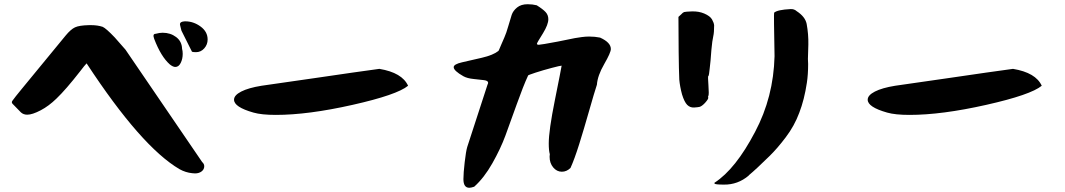

<svg xmlns="http://www.w3.org/2000/svg" viewBox="-20 -867 5040 909"><path d="M38 -389Q50 -406 83 -446L291 -699Q315 -728 335 -737.5Q355 -747 402 -748H411Q442 -748 466 -740Q482 -733 523 -690Q527 -686 574 -632L937 -100Q947 -91 947 -80Q947 -65 934.5 -55.5Q922 -46 903 -46Q901 -46 897 -46.5Q893 -47 890 -47Q859 -50 830 -66Q649 -172 390 -567Q381 -558 359 -529Q292 -443 247 -400Q211 -365 173 -345Q133 -324 109 -324Q91 -324 79 -335Q74 -340 59.5 -355Q45 -370 41 -374Q33 -381 38 -389ZM710 -683Q701 -707 717 -707Q735 -712 750 -712Q787 -712 814 -691.5Q841 -671 842 -636Q845 -626 845 -612Q845 -588 835.5 -569Q826 -550 810 -550Q799 -550 784 -562Q742 -599 710 -683ZM832 -752Q832 -765 855 -766H857Q896 -766 929.5 -741.5Q963 -717 963 -680Q963 -656 947 -638Q931 -620 908 -620Q896 -620 889 -622L839 -722L833 -746Q833 -747 832.5 -749Q832 -751 832 -752Z M1088 -395Q1088 -416 1122 -433.5Q1156 -451 1218 -461Q1278 -469 1475 -498Q1672 -527 1776 -541Q1884 -523 1912 -461Q1860 -418 1649 -370.5Q1438 -323 1286 -323Q1218 -323 1180 -334Q1088 -360 1088 -395Z M2128 -549Q2128 -563 2167.5 -572Q2207 -581 2261 -593.5Q2315 -606 2340 -626L2343 -632Q2346 -639 2353 -655.5Q2360 -672 2368 -690Q2377 -710 2386.5 -743.5Q2396 -777 2402.5 -796.5Q2409 -816 2428 -831.5Q2447 -847 2478 -847Q2501 -847 2521 -842Q2550 -824 2563 -810Q2576 -796 2576 -776Q2576 -751 2551 -710Q2522 -664 2522 -660Q2522 -655 2531 -655Q2540 -655 2620 -670Q2636 -673 2662 -678.5Q2688 -684 2701.5 -686.5Q2715 -689 2734 -691.5Q2753 -694 2769 -694Q2797 -694 2821 -689Q2872 -666 2872 -635Q2872 -618 2840.5 -563.5Q2809 -509 2806 -466Q2794 -430 2769 -342Q2744 -254 2722 -184Q2700 -114 2681 -72Q2663 -54 2640 -54Q2616 -54 2599 -74.5Q2582 -95 2582 -125Q2582 -133 2583 -137Q2578 -154 2578 -188Q2578 -249 2607 -393Q2636 -537 2639 -556H2638Q2632 -556 2592 -545.5Q2552 -535 2515 -523Q2478 -511 2480 -509Q2457 -459 2426.5 -373.5Q2396 -288 2373 -225.5Q2350 -163 2311 -94Q2272 -25 2225 17Q2210 22 2202 22Q2174 22 2174 -19Q2174 -47 2180 -99Q2186 -151 2192 -171L2288 -466Q2291 -472 2291 -475Q2291 -485 2272 -487.5Q2253 -490 2222.5 -493Q2192 -496 2174 -506Q2128 -532 2128 -549Z M3219 -810Q3227 -812 3256 -813Q3288 -814 3314 -803Q3342 -791 3351 -775Q3360 -759 3361 -747Q3361 -713 3357 -696Q3352 -675 3348 -631Q3345 -588 3344 -580Q3343 -573 3340 -543Q3337 -511 3334 -507H3333Q3331 -504 3334 -463Q3337 -421 3334 -414Q3331 -410 3333 -405Q3335 -399 3318 -380Q3303 -364 3292 -361Q3283 -359 3266 -358Q3247 -357 3233.5 -370.5Q3220 -384 3209 -420Q3199 -457 3196 -490Q3194 -534 3193 -623L3192 -787Q3192 -788 3193 -788L3205 -799Q3213 -808 3219 -810ZM3363 -2Q3463 -67 3555 -243Q3642 -407 3647 -601Q3643 -805 3645 -807Q3661 -821 3723 -824Q3740 -825 3752 -814Q3792 -788 3799 -754Q3808 -705 3807 -656L3805 -588Q3806 -576 3806 -564Q3806 -514 3800 -475Q3788 -395 3764 -333Q3741 -271 3700 -217Q3660 -164 3623 -128Q3560 -66 3525 -37V-36Q3473 8 3407 7Q3365 7 3363 2Q3363 1 3362 -1Q3362 -1 3363 -2Z M4088 -395Q4088 -416 4122 -433.5Q4156 -451 4218 -461Q4278 -469 4475 -498Q4672 -527 4776 -541Q4884 -523 4912 -461Q4860 -418 4649 -370.5Q4438 -323 4286 -323Q4218 -323 4180 -334Q4088 -360 4088 -395Z"/></svg>

Font: NaniFont Regular
Style: Regular
Weight: 400
Designer: Nanigashitei
Version: Version 1.036